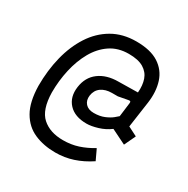

<svg xmlns="http://www.w3.org/2000/svg" viewBox="-165 -766 1011 1030"><g transform="rotate(30 340.0 -251.0)"><path d="M311 116Q238 116 180.5 91Q123 66 89.5 8Q56 -50 54 -149Q54 -245 75 -329.5Q96 -414 138 -479Q180 -544 243.5 -581Q307 -618 391 -618Q479 -618 530 -585Q581 -552 599.5 -495Q618 -438 608 -365L585 -204L642 -175L609 -105L518 -150Q486 -126 446.5 -114Q407 -102 378 -102Q305 -102 267.5 -142.5Q230 -183 239 -248Q248 -313 295 -348Q342 -383 415 -383L534 -385Q538 -431 526 -465.5Q514 -500 481 -520Q448 -540 389 -540Q323 -540 275 -507.5Q227 -475 196 -420Q165 -365 149.5 -296Q134 -227 134 -154Q136 -48 184 -5Q232 38 313 38Q363 38 406 24Q449 10 492 -16L522 48Q471 82 419 99Q367 116 311 116ZM383 -171Q420 -171 447.5 -182.5Q475 -194 491.5 -207.5Q508 -221 513 -226L524 -313Q525 -321 521.5 -323.5Q518 -326 510 -324L451 -313H415Q375 -313 349 -294.5Q323 -276 318 -241Q314 -210 331.5 -190.5Q349 -171 383 -171Z"/></g></svg>

Font: Finlandica
Style: Italic
Weight: 400
Italic angle: -8°
Designer: Niklas Ekholm, Juho Hiilivirta, Jaakko Suomalainen
Foundry: Helsinki Type Studio
Version: Version 1.064